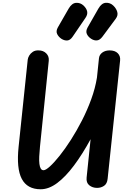

<svg xmlns="http://www.w3.org/2000/svg" viewBox="-20 -1372 940 1402"><path d="M277 10Q179 10 139 -66Q99 -142 116 -301.5L182.5 -936.5Q184 -950 193.2 -966Q202.5 -982 219.5 -993.5Q236.5 -1005 262 -1004Q296 -1004 317.8 -982.2Q339.5 -960.5 336 -927.5L272 -301.5Q268 -261 266.5 -229.2Q265 -197.5 267.8 -175Q270.5 -152.5 277.8 -140.8Q285 -129 298 -129Q314 -129 345 -157.2Q376 -185.5 415.8 -235.2Q455.5 -285 497.8 -351Q540 -417 578.8 -492.8Q617.5 -568.5 646.5 -648.2Q675.5 -728 688 -805.5L702.5 -945.5Q705 -972 726.8 -988Q748.5 -1004 780.5 -1004Q819.5 -1004 840 -983.2Q860.5 -962.5 857 -930L766 -67.5Q762.5 -30.5 740 -15.2Q717.5 0 689 0Q656 0 632.2 -18.8Q608.5 -37.5 612.5 -75.5L641.5 -355.5Q581.5 -245.5 520.2 -163.5Q459 -81.5 398 -35.8Q337 10 277 10ZM647 -1088Q624.5 -1102 614.5 -1123.2Q604.5 -1144.5 620 -1172L698.5 -1309.5Q722 -1350 753.2 -1351.5Q784.5 -1353 807 -1331.5Q829 -1310.5 836.2 -1285.2Q843.5 -1260 825.5 -1235.5L727.5 -1103.5Q709 -1079 688.2 -1077Q667.5 -1075 647 -1088ZM429.5 -1088Q408 -1102 397.5 -1123.2Q387 -1144.5 402.5 -1172L481.5 -1309.5Q505 -1349.5 536 -1351.2Q567 -1353 590 -1331.5Q612 -1310.5 616.5 -1288Q621 -1265.5 603.5 -1240.5L510 -1103.5Q492.5 -1078 471.5 -1076.5Q450.5 -1075 429.5 -1088Z"/></svg>

Font: Edu NSW ACT Hand
Style: Regular
Weight: 400
Designer: Tina and Corey Anderson, Eben Sorkin, Mirko Velimirovic
Foundry: Sorkin Type Co.
Version: Version 2.000